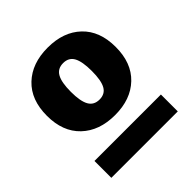

<svg xmlns="http://www.w3.org/2000/svg" viewBox="-147 -765 716 716"><g transform="rotate(-45 211.0 -406.5)"><path d="M211.5 -306Q128.6 -306 79.1 -353.1Q29.6 -400.2 29.6 -484Q29.6 -568.3 79.1 -615.1Q128.6 -662 211.5 -662Q294.4 -662 343.6 -615.1Q392.8 -568.3 392.8 -484Q392.8 -400.2 343.6 -353.1Q294.4 -306 211.5 -306ZM36 -150.6V-239.6H386.4V-150.6ZM211.5 -388Q240.8 -388 253.6 -411.1Q266.4 -434.2 266.4 -484Q266.4 -533.8 253.6 -557.1Q240.8 -580.4 211.5 -580.4Q182.2 -580.4 169.1 -557.1Q156 -533.8 156 -484Q156 -434.2 169.1 -411.1Q182.2 -388 211.5 -388Z"/></g></svg>

Font: Work Sans
Style: Regular
Weight: 400
Designer: Wei Huang
Foundry: Wei Huang
Version: Version 2.006; ttfautohint (v1.8.1.43-b0c9)